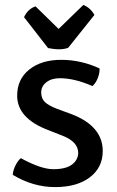

<svg xmlns="http://www.w3.org/2000/svg" viewBox="-20 -750 477 783"><path d="M32 -37Q33 -54 42.5 -74Q52 -94 65 -105Q147 -60 197.5 -60Q248 -60 273 -78.5Q298 -97 299 -126Q299 -172 234 -197L178 -219Q50 -267 50 -360Q50 -427 99.5 -466.5Q149 -506 229.5 -506Q310 -506 386 -471Q387 -452 378.5 -431Q370 -410 357 -399Q284 -431 224 -431Q190 -431 169 -414.5Q148 -398 148 -373Q148 -348 163.5 -333.5Q179 -319 213 -306L273 -284Q399 -235 399 -134Q399 -67 346.5 -27Q294 13 204.5 13Q115 13 32 -37ZM125 -724 219 -632 320 -730Q349 -718 365 -689L258 -555Q242 -549 221 -549Q200 -549 176 -554L78 -680Q94 -714 125 -724Z"/></svg>

Font: Signika Negative
Style: Regular
Weight: 400
Designer: Anna Giedrys
Foundry: Anna Giedrys
Version: Version 1.001